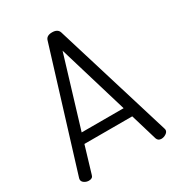

<svg xmlns="http://www.w3.org/2000/svg" viewBox="-175 -850 891 963"><g transform="rotate(-30 270.0 -368.5)"><path d="M59 0Q45 0 33 -8Q21 -16 21 -28Q21 -33 22 -35L231 -714Q238 -737 270 -737Q302 -737 310 -714L518 -35Q518 -34 518.5 -32Q519 -30 519 -29Q519 -17 506 -8.5Q493 0 479 0Q460 0 454 -17L408 -171H131L85 -17Q81 0 59 0ZM148 -228H391L270 -631Z"/></g></svg>

Font: Dosis
Style: Book
Weight: 400
Designer: EdgarTolentino, PabloImpallari, IginoMarini
Foundry: EdgarTolentino, PabloImpallari, IginoMarini
Version: Version 1.007